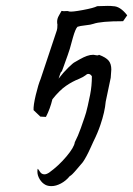

<svg xmlns="http://www.w3.org/2000/svg" viewBox="-20 -398 452 652"><path d="M412 -346 398 -326Q322 -326 297 -317Q289 -314 270 -312Q251 -310 243 -307Q236 -300 227.5 -270Q219 -240 217 -232L210 -211Q189 -152 189 -153V-155V-156Q187 -154 184.5 -147.5Q182 -141 179 -131Q195 -152 212 -168.5Q229 -185 234 -187Q239 -190 251.5 -197Q264 -204 275 -208Q286 -212 297 -212Q298 -212 306 -210.5Q314 -209 316 -212Q340 -203 349 -192Q358 -181 358 -162Q358 -156 356 -134L339 -53Q336 -18 321 26Q312 53 297 83Q295 87 287 105Q273 136 261 153Q259 155 241 176.5Q223 198 217 200Q204 216 187 225Q170 234 155 234Q143 234 135 230Q123 224 115 211Q107 198 107 185Q107 178 108 175Q110 176 115.5 185Q121 194 131 194Q138 194 147 188Q179 165 205.5 133.5Q232 102 234 85Q245 64 254.5 37Q264 10 267 1Q272 -12 278 -38.5Q284 -65 286 -76Q292 -106 292 -139Q287 -147 280 -147Q275 -147 270 -142Q264 -137 248 -130Q225 -121 203.5 -106Q182 -91 158 -61Q150 -28 136 -1L117 -2Q110 -9 94 -24Q93 -40 101.5 -75.5Q110 -111 118 -130L173 -295Q175 -300 175 -315Q174 -318 174 -324Q174 -335 180 -345Q186 -355 189 -361L197 -360Q200 -360 205.5 -360.5Q211 -361 215 -359Q224 -357 261.5 -364Q299 -371 310 -377L346 -378Q358 -378 364 -377Q388 -377 412 -346Z"/></svg>

Font: Caveat
Style: Regular
Weight: 400
Designer: Pablo Impallari
Foundry: Pablo Impallari
Version: Version 1.500; ttfautohint (v1.6)